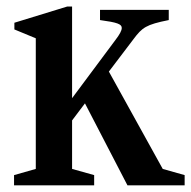

<svg xmlns="http://www.w3.org/2000/svg" viewBox="-20 -554 572 574"><path d="M22 0H261.5V-30.5L195.5 -49V-194L234 -245L361 0H532V-30.5L466.5 -49L305.5 -340L379.5 -437.5C405 -471.5 416.5 -480.5 484.5 -494V-524.5H279V-494C330.5 -487 344 -482 344 -470.5C344 -462.5 338 -451.5 325.5 -435L195.5 -260.5V-534.5H181L23 -486V-466L87 -439.5V-49L22 -30.5Z"/></svg>

Font: Libre Caslon Condensed SemiBold
Style: Regular
Weight: 600
Designer: Pablo Impallari, Rodrigo Fuenzalida, Katja Schimmel, Ertekin Erdin
Foundry: Pablo Impallari, Rodrigo Fuenzalida
Version: Version 2.000;gftools[0.9.33]